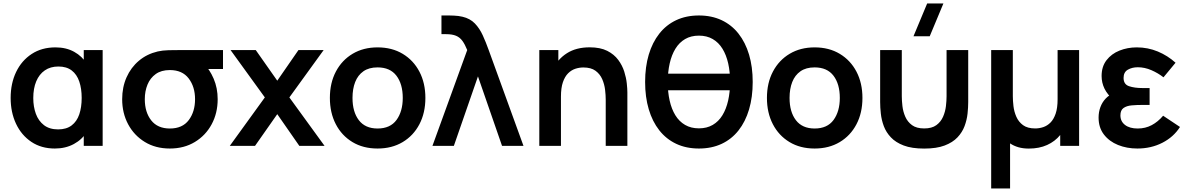

<svg xmlns="http://www.w3.org/2000/svg" viewBox="-20 -822 6692 1082"><path d="M289.2 15Q212.7 15 156.7 -22.5Q100.7 -60.1 70.3 -124.6Q40 -189.1 40 -270Q40 -352.1 70.9 -416.4Q101.8 -480.7 158.5 -517.8Q215.2 -555 292.7 -555Q352.8 -555 398 -530Q443.2 -505.1 470.3 -460.8L452 -435.5V-540H558.5V0H452V-105.7L470.3 -80.3Q443.2 -35.8 396.2 -10.4Q349.2 15 289.2 15ZM307.5 -92.8Q354.3 -92.8 383.8 -115.3Q413.2 -137.7 426.8 -177.7Q440.3 -217.8 440.3 -270.2Q440.3 -322.8 426.7 -362.7Q413.1 -402.7 384.1 -424.9Q355.1 -447.2 309.2 -447.2Q264.2 -447.2 232.6 -425.4Q201 -403.7 184.2 -363.7Q167.5 -323.8 167.5 -269.3Q167.5 -220.7 182.1 -180.6Q196.8 -140.6 227.8 -116.7Q258.8 -92.8 307.5 -92.8Z M937.2 15Q856.6 15 796.1 -22Q735.6 -58.9 702 -121.9Q668.5 -184.8 668.5 -263Q668.5 -330.5 693.1 -386.1Q717.7 -441.7 762.7 -479.6Q807.7 -517.6 868.8 -532Q895.2 -538.2 930.1 -539.1Q965 -540 1010.5 -540H1236.7V-433H1098.7L1126.5 -465.3Q1161.2 -431.6 1184 -378.7Q1206.7 -325.8 1206.7 -263Q1206.7 -184.4 1172.7 -121.5Q1138.8 -58.5 1078 -21.8Q1017.3 15 937.2 15ZM937.2 -97.8Q1008.2 -97.8 1043.7 -145.2Q1079.2 -192.5 1079.2 -263Q1079.2 -332.9 1043.3 -380Q1007.4 -427.1 937.2 -427.2Q888.9 -427.2 857.7 -404.8Q826.4 -382.4 811.2 -345.2Q796 -308 796 -263Q796 -189.8 832.1 -143.8Q868.2 -97.8 937.2 -97.8Z M1275 0 1472.5 -273 1279.2 -540H1421.2L1542.5 -367.3L1662 -540H1804L1610.7 -273L1809 0H1666.8L1542.5 -178.7L1417.2 0Z M2107.7 15Q2026.4 15 1966 -21.5Q1905.6 -58 1872.3 -122.3Q1839 -186.6 1839 -270.2Q1839 -354.8 1873 -419Q1907 -483.2 1967.5 -519.1Q2027.9 -555 2107.7 -555Q2189 -555 2249.6 -518.5Q2310.2 -482.1 2343.7 -417.9Q2377.2 -353.7 2377.2 -270.2Q2377.2 -185.9 2343.5 -121.7Q2309.8 -57.4 2249.1 -21.2Q2188.4 15 2107.7 15ZM2107.7 -97.8Q2179.2 -97.8 2214.5 -146Q2249.7 -194.2 2249.7 -270.2Q2249.7 -348.6 2214 -395.4Q2178.3 -442.2 2107.7 -442.2Q2059.2 -442.2 2028 -420.3Q1996.8 -398.5 1981.6 -359.8Q1966.5 -321.2 1966.5 -270.2Q1966.5 -191.4 2002.3 -144.6Q2038.2 -97.8 2107.7 -97.8Z M2417 0 2613 -540Q2600.2 -571.9 2585.8 -591.7Q2571.5 -611.5 2549.8 -620.5Q2528.2 -629.5 2493.7 -629.5H2467.8V-735H2505.3Q2514.2 -735 2538.8 -734Q2563.3 -733.1 2586.2 -727.7Q2629.2 -717.7 2656 -689.8Q2682.8 -661.9 2700.6 -622.8Q2718.4 -583.7 2734 -540L2930 0H2809.2L2673.5 -391.5L2537.7 0Z M3393.5 0V-260.2Q3393.5 -285.2 3389.9 -316.2Q3386.2 -347.2 3373.7 -376Q3361.1 -404.8 3335.8 -423.3Q3310.6 -441.8 3267.3 -441.8Q3244.5 -441.8 3222 -434.4Q3199.6 -426.9 3181.4 -408.8Q3163.2 -390.7 3152.2 -358.8Q3141.2 -326.8 3141.2 -277.5L3069.7 -308.2Q3069.7 -376.9 3096.4 -433Q3123.2 -489.2 3175.1 -522.2Q3227 -555.3 3303.2 -555.3Q3362.9 -555.3 3402 -535.5Q3441 -515.7 3464 -484.5Q3487 -453.4 3498 -418.4Q3509 -383.3 3512.2 -352Q3515.5 -320.8 3515.5 -301.5V0ZM3019.2 0V-540H3126.5V-372.5H3141.2V0Z M3715.3 -313.2V-406.8H4128.5V-313.2ZM3918.7 15Q3847.1 15 3790.8 -11.5Q3734.5 -38 3695.5 -87.5Q3656.5 -137 3636 -206.1Q3615.5 -275.2 3615.5 -360Q3615.5 -445.2 3636 -514.1Q3656.5 -582.9 3695.5 -632.4Q3734.5 -681.9 3790.8 -708.4Q3847.1 -734.8 3918.7 -734.8Q3990.2 -734.8 4046.5 -708.4Q4102.8 -681.9 4141.8 -632.4Q4180.8 -582.9 4201.3 -514.1Q4221.8 -445.2 4221.8 -360Q4221.8 -274.6 4201.3 -205.4Q4180.8 -136.2 4141.8 -86.9Q4102.8 -37.5 4046.5 -11.2Q3990.2 15 3918.7 15ZM3918.7 -98.7Q3963.3 -98.7 3996.4 -118Q4029.5 -137.2 4051 -172.3Q4072.6 -207.4 4083.4 -255.3Q4094.2 -303.2 4094.3 -360Q4094.5 -416.8 4083.7 -464.6Q4072.9 -512.5 4051.3 -547.5Q4029.8 -582.6 3996.5 -601.9Q3963.3 -621.2 3918.7 -621.2Q3874 -621.2 3840.9 -601.9Q3807.8 -582.6 3786.3 -547.5Q3764.8 -512.5 3754 -464.6Q3743.2 -416.8 3743 -360Q3742.9 -303.2 3753.7 -255.3Q3764.4 -207.4 3786 -172.3Q3807.6 -137.2 3840.8 -118Q3874 -98.7 3918.7 -98.7Z M4570.7 15Q4489.4 15 4429 -21.5Q4368.6 -58 4335.3 -122.3Q4302 -186.6 4302 -270.2Q4302 -354.8 4336 -419Q4370 -483.2 4430.5 -519.1Q4490.9 -555 4570.7 -555Q4652 -555 4712.6 -518.5Q4773.2 -482.1 4806.7 -417.9Q4840.2 -353.7 4840.2 -270.2Q4840.2 -185.9 4806.5 -121.7Q4772.8 -57.4 4712.1 -21.2Q4651.4 15 4570.7 15ZM4570.7 -97.8Q4642.2 -97.8 4677.5 -146Q4712.7 -194.2 4712.7 -270.2Q4712.7 -348.6 4677 -395.4Q4641.3 -442.2 4570.7 -442.2Q4522.2 -442.2 4491 -420.3Q4459.8 -398.5 4444.6 -359.8Q4429.5 -321.2 4429.5 -270.2Q4429.5 -191.4 4465.3 -144.6Q4501.2 -97.8 4570.7 -97.8Z M5219.3 -617.5H5127.8L5205 -802.5H5296.5ZM4940 -246.8V-540H5062V-279.8Q5062 -254.8 5065.6 -223.8Q5069.2 -192.8 5081.8 -164Q5094.4 -135.2 5119.7 -116.7Q5144.9 -98.2 5188.2 -98.2Q5231.4 -98.2 5256.7 -116.7Q5281.9 -135.2 5294.5 -164Q5307.1 -192.8 5310.7 -223.8Q5314.3 -254.8 5314.3 -279.8V-540H5436.3V-246.8Q5436.3 -216.8 5432.5 -181.3Q5428.6 -145.8 5415.7 -111.2Q5402.8 -76.6 5375.9 -48Q5348.9 -19.3 5303.4 -2Q5257.9 15.3 5188.2 15.3Q5118.4 15.3 5072.9 -2Q5027.4 -19.3 5000.5 -48Q4973.5 -76.6 4960.6 -111.2Q4947.8 -145.8 4943.9 -181.3Q4940 -216.8 4940 -246.8Z M5565.7 240V-540H5687.7V-279.8Q5687.7 -254.8 5691.3 -223.8Q5694.9 -192.8 5707.5 -164Q5720.1 -135.2 5745.3 -116.7Q5770.6 -98.2 5813.8 -98.2Q5836.7 -98.2 5859.1 -105.6Q5881.6 -113.1 5899.8 -131.2Q5917.9 -149.3 5929 -181.5Q5940 -213.6 5940 -262.5V-540H6061.2V0H5954.7V-61.2Q5925.5 -25.1 5880.9 -4.9Q5836.2 15.3 5778 15.3Q5745.4 15.3 5719 7.7Q5692.7 0 5672.2 -14V240Z M6389.5 15Q6330.2 15 6280.6 -5Q6230.9 -25.1 6201 -64Q6171 -103 6171 -159.3Q6171 -190.8 6181.1 -218.1Q6191.2 -245.5 6210.5 -266.1Q6229.9 -286.7 6257.5 -298L6255.7 -258.8Q6220.5 -289.1 6204.2 -322.6Q6188 -356.1 6188 -393.8Q6188 -447 6215.8 -482.9Q6243.5 -518.8 6288.8 -536.9Q6334 -555 6386 -555Q6448.7 -555 6504.6 -531.8Q6560.5 -508.5 6604.7 -468.5L6536.7 -386.3Q6506.9 -409.8 6468.9 -426.4Q6430.8 -443 6391.8 -443Q6359.8 -443 6335.8 -429.2Q6311.8 -415.4 6311.8 -382.8Q6311.8 -346.8 6342.5 -336.3Q6373.2 -325.8 6418.7 -325.8H6458.5V-230.7H6418.5Q6386 -230.7 6357.5 -228.2Q6329 -225.7 6311.5 -213.3Q6294 -200.9 6294 -171.7Q6294 -137.9 6320 -117.9Q6346.1 -97.8 6391.3 -97.8Q6434.8 -97.8 6470.4 -116.8Q6505.9 -135.7 6534.7 -169.8L6629.7 -106.5Q6593.7 -49.8 6530.3 -17.4Q6467 15 6389.5 15Z"/></svg>

Font: Manrope ExtraLight
Style: Regular
Weight: 200
Designer: Mikhail Sharanda
Foundry: Mikhail Sharanda
Version: Version 4.505